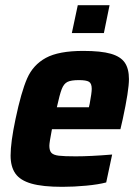

<svg xmlns="http://www.w3.org/2000/svg" viewBox="-20 -715 536 743"><path d="M21 -113Q21 -164 40 -254Q62 -359 85 -411.5Q108 -464 157.5 -491Q207 -518 302 -518Q371 -518 409 -507Q447 -496 463 -472.5Q479 -449 479 -409Q479 -365 455 -254L446 -215H181Q171 -163 171 -151Q171 -132 179 -123.5Q187 -115 207.5 -112.5Q228 -110 273 -110Q330 -110 414 -117L391 -9Q361 -1 313.5 3.5Q266 8 221 8Q145 8 101.5 -4.5Q58 -17 39.5 -43.5Q21 -70 21 -113ZM324 -300 327 -313Q335 -356 335 -371Q335 -392 324.5 -398.5Q314 -405 285 -405Q255 -405 241 -398Q227 -391 219 -370.5Q211 -350 200 -300ZM258 -587 281 -695H404L382 -587Z"/></svg>

Font: Saira Semi Condensed
Style: Bold Italic
Weight: 700
Width: 4
Italic angle: -12°
Designer: Hector Gatti with collaboration of the Omnibus-Type team
Foundry: Omnibus-Type
Version: Version 1.001; ttfautohint (v1.8)